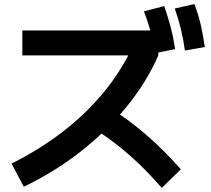

<svg xmlns="http://www.w3.org/2000/svg" viewBox="-20 -875 1040 946"><path d="M37 -69Q175 -138 288.5 -225.5Q402 -313 487.5 -416Q573 -519 628 -634L668 -602H90V-725H750L760 -690V-602Q703 -471 604.5 -350Q506 -229 377 -128Q248 -27 97 45ZM777 51Q720 -15 664.5 -68Q609 -121 550 -166.5Q491 -212 423 -254L511 -350Q610 -289 698.5 -212.5Q787 -136 871 -41ZM744 -613Q735 -670 722 -719Q709 -768 689 -819L789 -845Q807 -794 820.5 -743Q834 -692 843 -633ZM891 -626Q883 -684 871 -733Q859 -782 841 -833L938 -855Q957 -804 969 -753Q981 -702 989 -643Z"/></svg>

Font: M PLUS 1 Code
Style: Bold
Weight: 700
Designer: Coji Morishita
Foundry: UNDERFOREST DESIGN
Version: Version 1.002